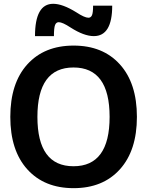

<svg xmlns="http://www.w3.org/2000/svg" viewBox="-20 -980 773 1010"><path d="M123.5 -89.4Q34.2 -188.5 34.2 -365.2Q34.2 -542 123.5 -641.1Q212.9 -740.2 367.2 -740.2Q521.5 -740.2 610.8 -641.1Q700.2 -542 700.2 -365.2Q700.2 -188.5 610.8 -89.4Q521.5 9.8 367.2 9.8Q212.9 9.8 123.5 -89.4ZM381.8 -915Q424.8 -886.7 445.3 -886.7Q458 -886.7 463.9 -899.9Q469.7 -913.1 469.7 -950.2H570.3Q570.3 -790 473.6 -790Q421.9 -790 351.6 -835Q308.6 -863.3 289.1 -863.3Q275.4 -863.3 269.5 -848.1Q263.7 -833 263.7 -790H164.1Q164.1 -960 259.8 -960Q309.6 -960 381.8 -915ZM176.8 -365.2Q176.8 -105.5 366.7 -105.5Q556.6 -105.5 556.6 -365.2Q556.6 -625 366.7 -625Q176.8 -625 176.8 -365.2Z"/></svg>

Font: Mgen+ 1c bold
Style: Bold
Weight: 700
Designer: [Source Han Sans]
Ryoko NISHIZUKA  (kana & ideographs); Paul D. Hunt (Latin, Greek & Cyrillic); Wenlong ZHANG  (bopomofo
Version: Version 1.059.20150602